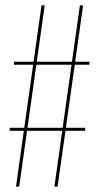

<svg xmlns="http://www.w3.org/2000/svg" viewBox="-20 -695 383 715"><path d="M182.5 0H194.5L289.5 -675H277.5ZM16 -208H297V-219H16ZM39.5 0H51.5L146.5 -675H134.5ZM32 -454H313V-465H32Z"/></svg>

Font: Anybody Thin Condensed
Style: Regular
Weight: 100
Width: 3
Version: Version 1.113;gftools[0.9.25]